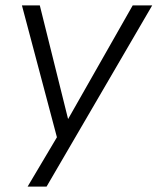

<svg xmlns="http://www.w3.org/2000/svg" viewBox="-20 -509 582 709"><path d="M82 180 199 -17 195 16 61 -489H127L236 -51H221L470 -489H542L152 180Z"/></svg>

Font: Nunito Sans 10pt Light
Style: Italic
Weight: 300
Italic angle: -9°
Designer: Vernon Adams
Foundry: Vernon Adams
Version: Version 3.101;gftools[0.9.27]